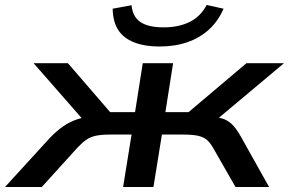

<svg xmlns="http://www.w3.org/2000/svg" viewBox="-55 -752 1162 772"><path d="M-35 0 145 -197Q173 -226 199 -244Q225 -262 256 -272.5Q287 -283 330 -285L298 -249L80 -498H218L388 -301H488L519 -498H641L610 -301H703L936 -498H1087L790 -249L780 -286Q813 -282 835 -276.5Q857 -271 875.5 -254.5Q894 -238 915 -200L1027 0H892L801 -159Q788 -181 774.5 -191.5Q761 -202 739 -206.5Q717 -211 678 -211H596L562 0H440L474 -211H391Q354 -211 332 -206.5Q310 -202 293.5 -191Q277 -180 257 -159L113 0ZM586 -565Q526 -565 483.5 -582Q441 -599 420 -632Q399 -665 398 -717L474 -731Q478 -685 509.5 -663.5Q541 -642 603 -642Q663 -642 707 -663.5Q751 -685 776 -732L844 -717Q822 -667 785.5 -633.5Q749 -600 699 -582.5Q649 -565 586 -565Z"/></svg>

Font: Nunito Sans 7pt Expanded SemiBold
Style: Italic
Weight: 600
Width: 7
Italic angle: -9°
Designer: Vernon Adams
Foundry: Vernon Adams
Version: Version 3.101;gftools[0.9.27]